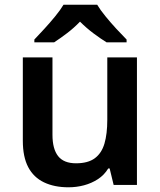

<svg xmlns="http://www.w3.org/2000/svg" viewBox="-20 -786 682 816"><path d="M562 -542V0H463L446 -70H440Q423 -42 396 -24.5Q369 -7 337 1.5Q305 10 271 10Q211 10 167 -11Q123 -32 100 -75.5Q77 -119 77 -188V-542H203V-213Q203 -153 227 -122.5Q251 -92 303 -92Q354 -92 383 -113.5Q412 -135 424 -176Q436 -217 436 -277V-542ZM393 -766Q406 -744 428.5 -716.5Q451 -689 475 -663Q499 -637 518 -618V-606H433Q407 -622 377 -644.5Q347 -667 320 -694Q294 -667 265 -645Q236 -623 210 -606H126V-618Q145 -638 168.5 -663.5Q192 -689 214.5 -716.5Q237 -744 250 -766Z"/></svg>

Font: Noto Sans Devanagari SemiBold
Style: Regular
Weight: 600
Version: Version 2.003